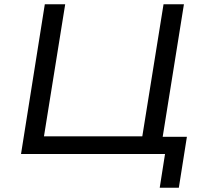

<svg xmlns="http://www.w3.org/2000/svg" viewBox="-20 -725 963 904"><path d="M732 159 757 0H79L191 -705H287L187 -83H650L750 -705H846L746 -81H860L822 159Z"/></svg>

Font: Nunito Sans 7pt SemiExpanded
Style: Italic
Weight: 400
Width: 6
Italic angle: -9°
Designer: Vernon Adams
Foundry: Vernon Adams
Version: Version 3.101;gftools[0.9.27]